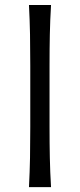

<svg xmlns="http://www.w3.org/2000/svg" viewBox="-20 -764 326 784"><path d="M98.3 0H188.4Q184.6 -62.4 183.5 -120.1Q182.3 -177.8 182.3 -246.5V-495.5Q182.3 -565 183.5 -623Q184.6 -680.9 188.4 -743.5H98.3Q101.5 -680.9 102.6 -623Q103.6 -565 103.6 -495.5V-246.5Q103.6 -177.8 102.6 -120.1Q101.5 -62.4 98.3 0Z"/></svg>

Font: Pinar-VF-FD
Style: Regular
Weight: 300
Designer: Amin Abedi
Version: Version 3.0